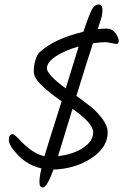

<svg xmlns="http://www.w3.org/2000/svg" viewBox="-20 -765 544 847"><path d="M493 -571 448 -579Q423 -579 390 -574Q359 -479 317 -342Q360 -311 385 -290.5Q410 -270 432.5 -239.5Q455 -209 455 -182Q455 -114 383 -67Q311 -20 216 -17Q187 62 169 62Q154 62 154 38Q154 14 163 -22Q103 -36 61 -79Q19 -122 19 -147.5Q19 -173 36 -173Q43 -173 63 -152Q124 -86 176 -76Q183 -101 252 -318Q192 -360 160.5 -391.5Q129 -423 129 -450.5Q129 -478 137 -502.5Q145 -527 156 -536Q220 -594 348 -625Q374 -703 386 -724Q398 -745 415 -745Q432 -745 432 -722.5Q432 -700 424 -676L411 -637Q439 -639 449 -639Q474 -639 489 -619Q504 -599 504 -585Q504 -571 493 -571ZM300 -285Q286 -239 264.5 -169Q243 -99 236 -76Q303 -84 347 -113Q391 -142 391 -181.5Q391 -221 300 -285ZM270 -375Q295 -457 327 -560Q267 -543 227 -517Q187 -491 187 -463.5Q187 -436 270 -375Z"/></svg>

Font: Kalam Light
Style: Regular
Weight: 300
Version: Version 2.001;PS 1.0;hotconv 1.0.79;makeotf.lib2.5.61930; tt